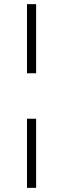

<svg xmlns="http://www.w3.org/2000/svg" viewBox="-20 -725 303 925"><path d="M110 -372V-705H154V-372ZM110 180V-153H154V180Z"/></svg>

Font: Nunito Sans 10pt ExtraLight
Style: Regular
Weight: 250
Designer: Vernon Adams
Foundry: Vernon Adams
Version: Version 3.101;gftools[0.9.27]